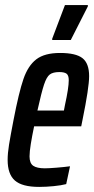

<svg xmlns="http://www.w3.org/2000/svg" viewBox="-20 -726 370 754"><path d="M10 -98Q10 -124 15.5 -158Q21 -192 33 -254Q54 -363 72 -415.5Q90 -468 122.5 -493Q155 -518 216 -518Q278 -518 304 -497.5Q330 -477 330 -427Q330 -382 304 -255L299 -230H114Q106 -192 101 -161Q96 -130 96 -112Q96 -85 110.5 -75Q125 -65 156 -65Q171 -65 202 -67.5Q233 -70 255 -73L240 -3Q221 2 191 5Q161 8 134 8Q67 8 38.5 -17Q10 -42 10 -98ZM231 -292 235 -313Q250 -381 250 -411Q250 -430 241.5 -436.5Q233 -443 213 -443Q188 -443 175.5 -433.5Q163 -424 153 -394Q143 -364 127 -292ZM185 -569V-574L235 -706H325V-701L258 -569Z"/></svg>

Font: Saira Ultra Condensed SemiBold
Style: Italic
Weight: 600
Width: 1
Italic angle: -12°
Designer: Hector Gatti with collaboration of the Omnibus-Type team
Foundry: Omnibus-Type
Version: Version 1.001; ttfautohint (v1.8)